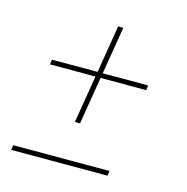

<svg xmlns="http://www.w3.org/2000/svg" viewBox="-84 -605 668 686"><g transform="rotate(15 250.0 -262.5)"><path d="M229 -155H210L239 -331H71L73 -349H242L271 -525H290L261 -349H429L427 -331H258ZM16 0 19 -18H375L372 0Z"/></g></svg>

Font: Iosevka SS04 Thin Oblique
Style: Regular
Weight: 100
Italic angle: -9°
Monospace: yes
Designer: Belleve Invis
Foundry: Belleve Invis
Version: Version 19.0.0; ttfautohint (v1.8.4)